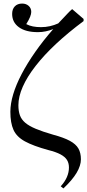

<svg xmlns="http://www.w3.org/2000/svg" viewBox="-20 -825 488 1075"><path d="M335 230 320 218Q343 193 354.5 166.5Q366 140 366 113Q366 88 355 70.5Q344 53 319 39.5Q294 26 250 15Q166 -8 119.5 -33.5Q73 -59 55.5 -98Q38 -137 38 -199Q38 -244 54 -297.5Q70 -351 101.5 -411Q133 -471 177.5 -534.5Q222 -598 278 -662Q257 -654 236 -649.5Q215 -645 192 -645Q124 -645 86 -672.5Q48 -700 48 -747Q48 -774 63 -789.5Q78 -805 104 -805Q126 -805 140.5 -792Q155 -779 155 -758Q155 -747 148.5 -730.5Q142 -714 127 -690Q144 -681 164.5 -677Q185 -673 209 -673Q236 -673 260 -678.5Q284 -684 306 -694Q322 -711 334.5 -724Q347 -737 358.5 -749.5Q370 -762 384 -774L448 -719V-707Q362 -643 294.5 -580Q227 -517 179.5 -456Q132 -395 107.5 -339.5Q83 -284 83 -236Q83 -203 91.5 -179.5Q100 -156 121 -138Q142 -120 180 -104Q218 -88 277 -71Q337 -55 371 -36.5Q405 -18 419 6.5Q433 31 433 67Q433 102 409 142.5Q385 183 335 230Z"/></svg>

Font: Literata 60pt
Style: Regular
Weight: 400
Designer: Latin by Veronika Burian and Jose Scaglione. Greek by Irene Vlachou. Cyrillic by Vera Evstafieva.
Foundry: TypeTogether
Version: Version 3.002